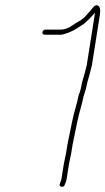

<svg xmlns="http://www.w3.org/2000/svg" viewBox="-20 -714 406 740"><path d="M306.3 -431C304.9 -426.3 303.4 -421.5 302 -416.5L297.6 -401.5C296.1 -396.5 294.9 -390.7 293.8 -384C292.8 -377.3 290.8 -369.3 288 -360L282.8 -346C281.3 -340.7 280.1 -335.5 279.3 -330.5C278.6 -325.5 277.5 -321 276.2 -317L264.1 -272L257.5 -243L239.9 -157L234.3 -122L226.3 -84L216.6 -23L210.9 -6C208 0 209.7 3.8 216.1 5.5C222.5 7.2 226.9 5 229.2 -1C233.3 -10.3 235.8 -17.7 236.6 -23L246.3 -84L254.3 -122L259.9 -157L277.5 -243L283.9 -271L296 -316C297.5 -320.7 298.5 -325.2 299.2 -329.5C299.9 -333.8 300.9 -338.3 302.3 -343L306.5 -357C309.8 -365 312.3 -374.5 314.1 -385.5C314.7 -389.8 315.8 -394.3 317.2 -399C318.6 -403.7 320.1 -408.7 321.6 -414L326.1 -430L334.3 -463L364.7 -655C368.2 -676.9 365.4 -689.6 356.3 -693C350.9 -695 345.4 -693 339.8 -687C336.4 -682.3 333 -678 329.7 -674C325.8 -670 319.7 -663.4 311.6 -654.2C303.4 -644.9 294.8 -637.9 285.8 -633C279.6 -629.7 269.5 -623.3 255.5 -614C241.6 -604.7 228.1 -600 215 -600H155C152.4 -600 149.9 -599 147.6 -597C145.2 -595 143.9 -592.7 143.4 -590C143 -587.3 143.7 -585 145.3 -583C147 -581 149.2 -580 151.9 -580H211.9C219.2 -580 229.3 -582.5 242.2 -587.4C255 -592.3 266.6 -598.1 276.8 -605C282.8 -609 289.1 -613 295.7 -617C302.4 -621 308.6 -626 314.6 -632C320.5 -638 325.9 -643.3 330.6 -648L341.5 -660C344 -662.7 345.2 -664.3 345.3 -665C345.5 -661.7 345.3 -658.3 344.7 -655L314.3 -463Z"/></svg>

Font: Proton
Style: RgIt
Weight: 500
Version: Version 1.017